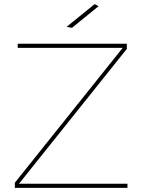

<svg xmlns="http://www.w3.org/2000/svg" viewBox="-20 -911 690 931"><path d="M66 -699H595V-674L72 -20H598V0H52V-25L575 -679H66ZM439 -891 458 -881 329 -776 303 -781Z"/></svg>

Font: Gontserrat Thin
Style: Regular
Weight: 250
Designer: Julieta Ulanovsky
Foundry: Julieta Ulanovsky
Version: Version 6.001